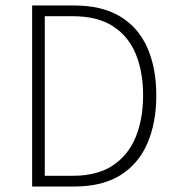

<svg xmlns="http://www.w3.org/2000/svg" viewBox="-20 -679 644 699"><path d="M97 0V-659H250Q351 -659 417.5 -619Q484 -579 516.5 -505Q549 -431 549 -332Q549 -232 516.5 -157Q484 -82 418 -41Q352 0 251 0ZM143 -39H245Q334 -39 390.5 -76.5Q447 -114 474 -180Q501 -246 501 -332Q501 -418 474 -483Q447 -548 390.5 -584Q334 -620 245 -620H143Z"/></svg>

Font: Mada Light
Style: Regular
Weight: 300
Designer: Khaled Hosny
Version: Version 1.5